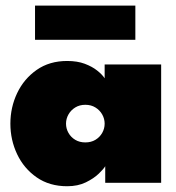

<svg xmlns="http://www.w3.org/2000/svg" viewBox="-20 -634 612 666"><path d="M345 0V-57.5Q340 -48.5 322.8 -31.8Q305.5 -15 277.8 -1.5Q250 12 213 12Q151.5 12 107.2 -18.8Q63 -49.5 39.5 -99Q16 -148.5 16 -205Q16 -261.5 39.5 -311Q63 -360.5 107.2 -391.5Q151.5 -422.5 213 -422.5Q248 -422.5 274 -412.8Q300 -403 317.2 -389.2Q334.5 -375.5 343 -362.5V-410.5H539V0ZM209 -205Q209 -188 217.5 -173Q226 -158 241 -149Q256 -140 276 -140Q296 -140 311 -149Q326 -158 334.5 -173Q343 -188 343 -205Q343 -222 334.5 -237Q326 -252 311 -261.2Q296 -270.5 276 -270.5Q256 -270.5 241 -261.2Q226 -252 217.5 -237Q209 -222 209 -205ZM101.5 -496V-614.5H449.5V-496Z"/></svg>

Font: League Spartan Thin Black
Style: Regular
Weight: 900
Version: Version 2.002